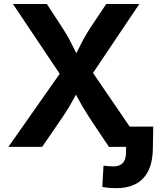

<svg xmlns="http://www.w3.org/2000/svg" viewBox="-20 -748 826 978"><path d="M22.9 0 322.8 -427.2V-314.5L45.9 -727.5H218.8L298.3 -605.5Q320.3 -571.8 334.7 -544.4Q349.1 -517.1 361.3 -491.9Q373.5 -466.8 388.2 -439.5H348.6Q363.8 -466.3 376.2 -491.7Q388.7 -517.1 403.3 -544.4Q418 -571.8 439.5 -605.5L521 -727.5H689.5L417.5 -322.3V-429.7L710.9 0H534.7L433.1 -152.3Q414.1 -182.1 401.6 -203.4Q389.2 -224.6 378.7 -244.1Q368.2 -263.7 355 -287.1H378.4Q365.7 -264.2 355.2 -244.6Q344.7 -225.1 332 -203.6Q319.3 -182.1 299.3 -152.3L194.8 0ZM572.3 210.4Q553.2 210.4 536.1 209Q519 207.5 501 204.1L507.3 95.7Q518.6 97.2 533 98.4Q547.4 99.6 558.6 99.6Q589.4 99.6 605.7 82Q622.1 64.5 622.1 27.3V0H571.3V-103H760.7L758.3 16.1Q755.9 111.8 708.5 161.1Q661.1 210.4 572.3 210.4Z"/></svg>

Font: Inter 16pt
Style: Bold
Weight: 700
Version: Version 4.001;git-66647c0bb